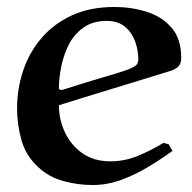

<svg xmlns="http://www.w3.org/2000/svg" viewBox="-20 -515 550 551"><path d="M449 -105 464 -101 475 -82Q442 -58 404.5 -35.5Q367 -13 327 1.5Q287 16 246 16Q203 16 161.5 4.5Q120 -7 90 -35Q54 -68 41.5 -113Q29 -158 29 -204Q29 -259 46 -311Q63 -363 98 -404.5Q133 -446 185.5 -470.5Q238 -495 309 -495Q356 -495 400 -481.5Q444 -468 472 -436Q500 -404 500 -349Q500 -333 492.5 -325Q485 -317 471 -312Q471 -312 448 -305Q425 -298 388 -286.5Q351 -275 308 -262Q265 -249 223 -236Q181 -223 149 -213Q149 -173 166 -136Q183 -99 216 -75.5Q249 -52 297 -52Q338 -52 376.5 -68Q415 -84 449 -105ZM156 -257Q158 -257 159.5 -257.5Q161 -258 162 -258Q231 -280 274 -292.5Q317 -305 339 -312.5Q361 -320 369 -326.5Q377 -333 377 -344Q377 -370 368 -395.5Q359 -421 339 -438Q319 -455 286 -455Q246 -455 219 -435.5Q192 -416 177 -386Q162 -356 155.5 -322.5Q149 -289 149 -262Q149 -257 156 -257Z"/></svg>

Font: Aref Ruqaa Ink
Style: Bold
Weight: 700
Designer: Abdullah Aref
Version: Version 1.005